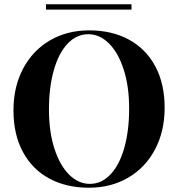

<svg xmlns="http://www.w3.org/2000/svg" viewBox="-20 -864 833 898"><path d="M750 -360Q750 -250 705 -165Q660 -80 579.5 -33Q499 14 396 14Q290 14 210.5 -29Q131 -72 87 -153.5Q43 -235 43 -348Q43 -458 88 -543Q133 -628 213.5 -675Q294 -722 397 -722Q503 -722 582.5 -679Q662 -636 706 -554.5Q750 -473 750 -360ZM209 -352Q209 -248 234.5 -169Q260 -90 303.5 -47Q347 -4 400 -4Q455 -4 497 -48.5Q539 -93 561.5 -173Q584 -253 584 -356Q584 -460 558.5 -539Q533 -618 489.5 -661Q446 -704 393 -704Q338 -704 296 -659.5Q254 -615 231.5 -535Q209 -455 209 -352ZM595 -819H195V-844H595Z"/></svg>

Font: Playfair Display SC
Style: Bold
Weight: 700
Designer: Claus Eggers Sørensen
Foundry: Claus Eggers Sørensen
Version: Version 1.200; ttfautohint (v1.6)